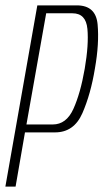

<svg xmlns="http://www.w3.org/2000/svg" viewBox="-42 -695 385 715"><path d="M-22 0H16L51 -202H163Q233.5 -202 264.8 -273.5Q296 -345 311.5 -440Q328 -533.5 321.5 -604.2Q315 -675 244 -675H97ZM56.5 -231.5 130 -645.5H228Q278 -645.5 283.5 -587.5Q289 -529.5 273.5 -439Q257.5 -347 231.2 -289.2Q205 -231.5 154.5 -231.5Z"/></svg>

Font: Anybody Condensed ExtraLight
Style: Italic
Weight: 250
Width: 3
Italic angle: -10°
Version: Version 1.113;gftools[0.9.25]